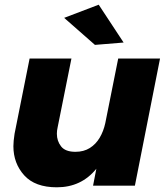

<svg xmlns="http://www.w3.org/2000/svg" viewBox="-20 -790 717 817"><path d="M222 7Q129 7 83 -44Q37 -95 37 -168Q37 -189 42 -221L106 -541H284L225 -247Q222 -234 222 -221Q222 -190 240 -167Q258 -144 301 -144Q336.5 -144 362.2 -160.2Q388 -176.5 404.2 -204Q420.5 -231.5 428 -266L483 -541H661L554 0H376L390 -72Q326 7 222 7ZM384 -599 253 -714 400 -770 506 -609Z"/></svg>

Font: Argentum Novus
Style: Bold Italic
Weight: 700
Designer: Julieta Ulanovsky (font) & Cristiano Sobral (main changes)
Foundry: Julieta Ulanovsky (font) & Cristiano Sobral (main changes)
Version: Version 3.00;November 27, 2020;FontCreator 13.0.0.2655 64-bi